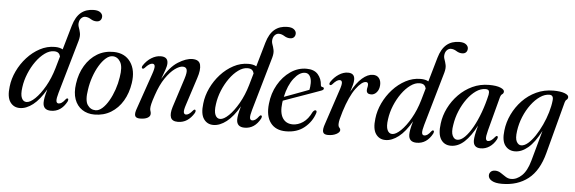

<svg xmlns="http://www.w3.org/2000/svg" viewBox="-57 -919 4062 1356"><g transform="rotate(5 1974.5 -241.0)"><path d="M429.5 -66Q389.5 8.5 318 8.5Q261.5 8.5 261.5 -45.5Q261.5 -60 265.2 -81Q269 -102 280 -140Q237 -65 189.8 -28.2Q142.5 8.5 96.5 8.5Q52.5 8.5 28 -27.2Q3.5 -63 13 -136.5Q19 -192 44.8 -246.5Q70.5 -301 110.8 -345.2Q151 -389.5 201.2 -416.2Q251.5 -443 307 -443Q341.5 -443 363 -430.5L412.5 -602.5Q431 -666.5 467.2 -696.8Q503.5 -727 558.5 -727Q589.5 -727 605 -714.5Q620.5 -702 620.5 -685.5Q620.5 -669 610.8 -658.8Q601 -648.5 583 -648.5Q561.5 -648.5 541.8 -661Q522 -673.5 502 -673.5Q487 -673.5 474.8 -661.5Q462.5 -649.5 459.5 -630Q456.5 -612.5 463 -595.5Q469.5 -578.5 474.2 -556.2Q479 -534 470 -501.5L360.5 -121.5Q349 -82 350.8 -64.8Q352.5 -47.5 368 -47.5Q378 -47.5 389.2 -54.8Q400.5 -62 416.5 -83Q422.5 -90 427.5 -88Q438 -86.5 429.5 -66ZM102.5 -139.5Q95 -88 106.2 -63Q117.5 -38 140.5 -38Q166.5 -38 201.5 -71.8Q236.5 -105.5 269.8 -163.5Q303 -221.5 324 -293.5L348.5 -379Q345 -394 334.8 -403Q324.5 -412 303 -412Q271 -412 238.2 -388.2Q205.5 -364.5 177 -324.8Q148.5 -285 128.8 -236.8Q109 -188.5 102.5 -139.5Z M724.5 -444Q804 -442.5 844 -385Q884 -327.5 870 -235.5Q859.5 -164.5 826.8 -109.2Q794 -54 742.8 -22.8Q691.5 8.5 626 8.5Q575.5 8.5 538.5 -16.2Q501.5 -41 485 -87Q468.5 -133 478 -197.5Q488 -270 521.8 -326.2Q555.5 -382.5 607.2 -413.8Q659 -445 724.5 -444ZM632 -22.5Q655.5 -22.5 679.5 -44Q703.5 -65.5 724.2 -101.5Q745 -137.5 760 -181.2Q775 -225 781.5 -269Q794.5 -344 774.5 -378Q754.5 -412 720.5 -413Q696.5 -414 671.8 -392.8Q647 -371.5 625.2 -335.2Q603.5 -299 588 -254.2Q572.5 -209.5 566 -163.5Q553 -86 574.2 -54.2Q595.5 -22.5 632 -22.5Z M937.5 -344.5Q931.5 -345 931 -352Q930.5 -359 936 -367Q959.5 -402.5 992 -422.5Q1024.5 -442.5 1058 -442.5Q1108.5 -442.5 1108.5 -397.5Q1108.5 -378 1098 -348.5Q1087.5 -319 1074 -283Q1124 -371 1180.8 -406.8Q1237.5 -442.5 1282 -442.5Q1330.5 -442.5 1339 -406.8Q1347.5 -371 1327.5 -311.5L1264.5 -117Q1251.5 -78 1254.2 -63Q1257 -48 1270.5 -48Q1280 -48 1291.2 -55Q1302.5 -62 1319.5 -82.5Q1326 -89.5 1330.5 -88Q1335 -87 1336.2 -80.8Q1337.5 -74.5 1332 -64Q1311 -29 1282.5 -10.2Q1254 8.5 1217.5 8.5Q1177 8.5 1167 -18Q1157 -44.5 1172 -93L1238.5 -299.5Q1253.5 -346.5 1247.5 -364.8Q1241.5 -383 1219 -383Q1195.5 -383 1163 -359.5Q1130.5 -336 1097.5 -287.8Q1064.5 -239.5 1039.5 -165Q1024.5 -121.5 1020 -101.2Q1015.5 -81 1015.5 -69.5Q1015.5 -58 1018.8 -50Q1022 -42 1022 -31Q1022 -13 1002.5 -2.2Q983 8.5 949 8.5Q919.5 8.5 913.8 -8.8Q908 -26 922 -63L1008 -312Q1022.5 -353.5 1020.5 -369.2Q1018.5 -385 1003.5 -385Q993 -385 980.5 -377.2Q968 -369.5 950.5 -350Q943.5 -342.5 937.5 -344.5Z M1802 -66Q1762 8.5 1690.5 8.5Q1634 8.5 1634 -45.5Q1634 -60 1637.8 -81Q1641.5 -102 1652.5 -140Q1609.5 -65 1562.2 -28.2Q1515 8.5 1469 8.5Q1425 8.5 1400.5 -27.2Q1376 -63 1385.5 -136.5Q1391.5 -192 1417.2 -246.5Q1443 -301 1483.2 -345.2Q1523.5 -389.5 1573.8 -416.2Q1624 -443 1679.5 -443Q1714 -443 1735.5 -430.5L1785 -602.5Q1803.5 -666.5 1839.8 -696.8Q1876 -727 1931 -727Q1962 -727 1977.5 -714.5Q1993 -702 1993 -685.5Q1993 -669 1983.2 -658.8Q1973.5 -648.5 1955.5 -648.5Q1934 -648.5 1914.2 -661Q1894.5 -673.5 1874.5 -673.5Q1859.5 -673.5 1847.2 -661.5Q1835 -649.5 1832 -630Q1829 -612.5 1835.5 -595.5Q1842 -578.5 1846.8 -556.2Q1851.5 -534 1842.5 -501.5L1733 -121.5Q1721.5 -82 1723.2 -64.8Q1725 -47.5 1740.5 -47.5Q1750.5 -47.5 1761.8 -54.8Q1773 -62 1789 -83Q1795 -90 1800 -88Q1810.5 -86.5 1802 -66ZM1475 -139.5Q1467.5 -88 1478.8 -63Q1490 -38 1513 -38Q1539 -38 1574 -71.8Q1609 -105.5 1642.2 -163.5Q1675.5 -221.5 1696.5 -293.5L1721 -379Q1717.5 -394 1707.2 -403Q1697 -412 1675.5 -412Q1643.5 -412 1610.8 -388.2Q1578 -364.5 1549.5 -324.8Q1521 -285 1501.2 -236.8Q1481.5 -188.5 1475 -139.5Z M2186.5 -139Q2166.5 -76.5 2114.5 -34Q2062.5 8.5 1983.5 8.5Q1910.5 8.5 1874.2 -39.8Q1838 -88 1847.5 -174.5Q1855 -249.5 1890 -310.8Q1925 -372 1977.5 -408.2Q2030 -444.5 2091 -444.5Q2145 -444.5 2172 -413.8Q2199 -383 2201.5 -339Q2202.5 -326 2214 -325.5Q2223 -324.5 2224.5 -317.5Q2226.5 -306.5 2208.5 -300Q2192 -294 2159.5 -282.2Q2127 -270.5 2087.5 -256.5Q2048 -242.5 2009.8 -229Q1971.5 -215.5 1943 -205Q1941.5 -197 1940.5 -188.5Q1932 -118 1955.8 -81.2Q1979.5 -44.5 2027.5 -44.5Q2064.5 -44.5 2100 -68.2Q2135.5 -92 2160.5 -144.5Q2171.5 -159 2180 -157.5Q2191 -155.5 2186.5 -139ZM2083 -415Q2043 -415 2004.5 -365.2Q1966 -315.5 1948 -232.5Q1975 -242.5 2007.8 -254.5Q2040.5 -266.5 2071.5 -278.2Q2102.5 -290 2124 -298Q2128.5 -317 2129 -346Q2129 -377 2117 -396Q2105 -415 2083 -415Z M2267 -344Q2261.5 -345 2260.8 -351.2Q2260 -357.5 2265 -365.5Q2288 -400.5 2320.2 -421.5Q2352.5 -442.5 2385 -442.5Q2432.5 -442.5 2432.5 -397Q2432.5 -380.5 2427.2 -360Q2422 -339.5 2412 -309Q2446.5 -374 2485.8 -408.2Q2525 -442.5 2562.5 -442.5Q2590.5 -442.5 2605.2 -423.8Q2620 -405 2618.5 -374Q2616.5 -342 2599.5 -322.8Q2582.5 -303.5 2560 -303.5Q2528 -303.5 2528 -331Q2528 -341 2530.5 -350Q2533 -359 2533 -369.5Q2533 -387.5 2517 -387.5Q2487.5 -387.5 2446.2 -331.5Q2405 -275.5 2370.5 -165.5Q2360 -130.5 2355 -110.2Q2350 -90 2350 -75Q2350 -57.5 2357.8 -50.2Q2365.5 -43 2365.5 -33.5Q2365.5 -17.5 2341 -4.5Q2316.5 8.5 2281.5 8.5Q2251.5 8.5 2246 -10.5Q2240.5 -29.5 2255 -69.5L2335.5 -312Q2350 -353.5 2348 -369.2Q2346 -385 2331.5 -385Q2322 -385 2310 -377.5Q2298 -370 2279 -348.5Q2272 -342.5 2267 -344Z M3022 -66Q2982 8.5 2910.5 8.5Q2854 8.5 2854 -45.5Q2854 -60 2857.8 -81Q2861.5 -102 2872.5 -140Q2829.5 -65 2782.2 -28.2Q2735 8.5 2689 8.5Q2645 8.5 2620.5 -27.2Q2596 -63 2605.5 -136.5Q2611.5 -192 2637.2 -246.5Q2663 -301 2703.2 -345.2Q2743.5 -389.5 2793.8 -416.2Q2844 -443 2899.5 -443Q2934 -443 2955.5 -430.5L3005 -602.5Q3023.5 -666.5 3059.8 -696.8Q3096 -727 3151 -727Q3182 -727 3197.5 -714.5Q3213 -702 3213 -685.5Q3213 -669 3203.2 -658.8Q3193.5 -648.5 3175.5 -648.5Q3154 -648.5 3134.2 -661Q3114.5 -673.5 3094.5 -673.5Q3079.5 -673.5 3067.2 -661.5Q3055 -649.5 3052 -630Q3049 -612.5 3055.5 -595.5Q3062 -578.5 3066.8 -556.2Q3071.5 -534 3062.5 -501.5L2953 -121.5Q2941.5 -82 2943.2 -64.8Q2945 -47.5 2960.5 -47.5Q2970.5 -47.5 2981.8 -54.8Q2993 -62 3009 -83Q3015 -90 3020 -88Q3030.5 -86.5 3022 -66ZM2695 -139.5Q2687.5 -88 2698.8 -63Q2710 -38 2733 -38Q2759 -38 2794 -71.8Q2829 -105.5 2862.2 -163.5Q2895.5 -221.5 2916.5 -293.5L2941 -379Q2937.5 -394 2927.2 -403Q2917 -412 2895.5 -412Q2863.5 -412 2830.8 -388.2Q2798 -364.5 2769.5 -324.8Q2741 -285 2721.2 -236.8Q2701.5 -188.5 2695 -139.5Z M3405 -122Q3393.5 -78 3396.2 -62.8Q3399 -47.5 3412 -47.5Q3422 -47.5 3433.2 -54.8Q3444.5 -62 3461 -82Q3467.5 -90 3473 -88Q3483.5 -86 3474.5 -65Q3455.5 -30 3426.8 -10.8Q3398 8.5 3364 8.5Q3312 8.5 3312 -43.5Q3312 -58.5 3316.5 -83.5Q3321 -108.5 3332.5 -150.5Q3293 -73.5 3248.5 -32.5Q3204 8.5 3153 8.5Q3106 8.5 3082 -29Q3058 -66.5 3068.5 -142Q3075.5 -198.5 3102 -252Q3128.5 -305.5 3170.8 -348.8Q3213 -392 3267.5 -417.5Q3322 -443 3385.5 -443Q3437.5 -443 3466 -431.2Q3494.5 -419.5 3493.5 -404Q3492.5 -392 3483 -385.8Q3473.5 -379.5 3469.5 -365.5ZM3157.5 -139.5Q3148.5 -88 3160.8 -62.8Q3173 -37.5 3194.5 -37.5Q3220.5 -37.5 3248.2 -65.2Q3276 -93 3302.5 -140.2Q3329 -187.5 3351 -247.8Q3373 -308 3387.5 -373Q3391 -392 3386.2 -401.8Q3381.5 -411.5 3362.5 -411.5Q3328.5 -411.5 3295.5 -388.5Q3262.5 -365.5 3234 -326.8Q3205.5 -288 3185.2 -239.5Q3165 -191 3157.5 -139.5Z M3830 0.5Q3797 127 3721.8 186Q3646.5 245 3535.5 245Q3488.5 245 3463.8 230.5Q3439 216 3439 193.5Q3439 178 3450 167.2Q3461 156.5 3481 156.5Q3502.5 156.5 3521 168.8Q3539.5 181 3557.8 193Q3576 205 3597 205Q3637.5 205 3673.2 170.8Q3709 136.5 3729 64L3789 -152.5Q3745.5 -68.5 3699.8 -30Q3654 8.5 3607 8.5Q3562.5 8.5 3537 -25.8Q3511.5 -60 3520.5 -132Q3527 -191 3553.5 -246.5Q3580 -302 3622.2 -346.2Q3664.5 -390.5 3720.2 -416.5Q3776 -442.5 3841.5 -442.5Q3892 -442.5 3921 -431.5Q3950 -420.5 3949 -405Q3948 -392.5 3939.5 -386.5Q3931 -380.5 3927.5 -367ZM3610 -136Q3602.5 -83 3615.2 -60.2Q3628 -37.5 3647.5 -37.5Q3670.5 -37.5 3695.8 -59.2Q3721 -81 3745.2 -117.2Q3769.5 -153.5 3790 -197.8Q3810.5 -242 3824 -287.5Q3837.5 -333 3841.5 -372Q3846.5 -411 3815.5 -411Q3783 -411 3749.5 -388Q3716 -365 3686.8 -325.8Q3657.5 -286.5 3637.2 -237.2Q3617 -188 3610 -136Z"/></g></svg>

Font: Fraunces 144pt S050
Style: Italic
Weight: 400
Italic angle: -16°
Version: Version 1.000; ttfautohint (v1.8.3)